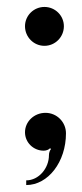

<svg xmlns="http://www.w3.org/2000/svg" viewBox="-20 -431 235 553"><path d="M52 -355.5C52 -324.3 77.1 -299 108 -299C138.9 -299 164 -324.3 164 -355.5C164 -386.1 138.9 -411 108 -411C77.1 -411 52 -386.1 52 -355.5ZM52 -50C52 -20.7 76.2 3 106 3C113 3 121 0 124 -4L127 -2C124 2 121 7.9 121 16C121 53.5 91.7 88.5 55.5 88.5V102C118.7 102 170 35.2 170 -47C170 -79.6 143.6 -106 111 -106C78.4 -106 52 -80.9 52 -50Z"/></svg>

Font: Prida01
Style: Bold
Weight: 700
Designer: gluk
Foundry: gluk
Version: Version 00.072